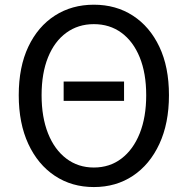

<svg xmlns="http://www.w3.org/2000/svg" viewBox="-20 -766 782 800"><path d="M245.2 -345.6V-426.2H496.9V-345.6ZM371 13.4Q279.2 13.4 208.6 -33.4Q138 -80.2 98 -166.2Q58.1 -252.2 58.1 -369.3Q58.1 -487 98 -571.3Q138 -655.6 208.6 -701Q279.2 -746.4 371 -746.4Q463.3 -746.4 533.7 -700.8Q604.1 -655.2 644 -571.1Q684 -487 684 -369.3Q684 -252.2 644 -166.2Q604.1 -80.2 533.7 -33.4Q463.3 13.4 371 13.4ZM371 -68Q437.1 -68 486 -105.3Q535 -142.5 562.1 -210.1Q589.2 -277.8 589.2 -369.3Q589.2 -460.8 562.1 -527.3Q535 -593.7 486 -629.5Q437.1 -665.4 371 -665.4Q305.6 -665.4 256.3 -629.5Q207.1 -593.7 180.2 -527.3Q153.3 -460.8 153.3 -369.3Q153.3 -277.8 180.2 -210.1Q207.1 -142.5 256.3 -105.3Q305.6 -68 371 -68Z"/></svg>

Font: Noto Sans SC Thin
Style: Regular
Weight: 100
Designer: Ryoko NISHIZUKA 西塚涼子 (kana, bopomofo & ideographs); Paul D. Hunt (Latin, Greek & Cyrillic); Sandoll Communications 산돌커뮤니
Foundry: Adobe
Version: Version 2.004-H2;hotconv 1.0.118;makeotfexe 2.5.65603